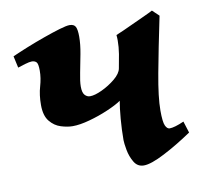

<svg xmlns="http://www.w3.org/2000/svg" viewBox="-61 -522 641 606"><g transform="rotate(-10 260.0 -218.5)"><path d="M303.7 -69.8Q303.7 -103 306.6 -137.9Q309.6 -172.9 313.5 -194.3Q297.4 -183.1 268.3 -170.7Q239.3 -158.2 208 -149.7Q176.8 -141.1 153.8 -141.1Q136.7 -141.1 116.2 -147.5Q95.7 -153.8 81.1 -171.9Q66.4 -189.9 66.4 -224.1Q66.4 -256.8 74 -282.5Q81.5 -308.1 81.5 -332Q81.5 -354.5 75.9 -359.6Q70.3 -364.7 61.5 -364.7Q54.2 -364.7 39.6 -360.4Q24.9 -356 16.1 -353L7.8 -390.6Q28.3 -399.9 56.9 -411.4Q85.4 -422.9 114.3 -433.1Q143.1 -443.4 166 -450.2Q189 -457 198.7 -457Q212.9 -457 217.8 -447.8Q222.7 -438.5 222.7 -416Q222.7 -391.6 217 -361.1Q211.4 -330.6 205.8 -303.2Q200.2 -275.9 200.2 -259.8Q200.2 -240.2 207.3 -232.4Q214.4 -224.6 224.1 -224.6Q239.3 -224.6 262.7 -235.6Q286.1 -246.6 305.9 -262.9Q325.7 -279.3 328.6 -295.4Q333 -317.4 336.7 -339.8Q340.3 -362.3 340.3 -382.8Q340.3 -386.7 340.1 -391.4Q339.8 -396 339.4 -400.4Q346.7 -403.3 364.3 -411.1Q381.8 -418.9 402.3 -428.5Q422.9 -438 439.9 -445.8Q457 -453.6 462.9 -457L483.9 -437Q462.4 -334 448.5 -259Q434.6 -184.1 434.6 -141.6Q434.6 -104.5 440.2 -92.8Q445.8 -81.1 453.6 -81.1Q469.2 -81.1 500 -94.7L511.7 -57.6Q465.8 -26.4 421.1 -3.2Q376.5 20 353.5 20Q333 20 322.3 1.7Q311.5 -16.6 307.6 -38.3Q303.7 -60.1 303.7 -69.8Z"/></g></svg>

Font: Gentium Book Plus
Style: Bold Italic
Weight: 700
Italic angle: -8°
Designer: Victor Gaultney, Annie Olsen, Iska Routamaa, Becca Hirsbrunner
Foundry: SIL International
Version: Version 6.101